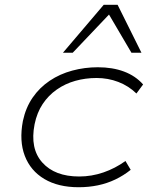

<svg xmlns="http://www.w3.org/2000/svg" viewBox="-20 -777 624 805"><path d="M310 8Q224 8 166 -26.5Q108 -61 84 -123.5Q60 -186 76 -270Q88 -326 117 -368Q146 -410 188.5 -438.5Q231 -467 283 -481Q335 -495 390 -495Q452 -495 500 -477Q548 -459 580 -423L552 -385Q519 -417 476 -433.5Q433 -450 385 -450Q338 -450 295.5 -438Q253 -426 218 -401.5Q183 -377 159 -341Q135 -305 125 -256Q105 -154 157.5 -95.5Q210 -37 312 -37Q364 -37 413.5 -54Q463 -71 506 -102L528 -65Q498 -41 463.5 -24.5Q429 -8 390.5 0Q352 8 310 8ZM244 -556 415 -757H473L573 -556H531L437 -716L285 -556Z"/></svg>

Font: Nunito Sans 10pt Expanded ExtraLight
Style: Italic
Weight: 250
Width: 7
Italic angle: -9°
Designer: Vernon Adams
Foundry: Vernon Adams
Version: Version 3.101;gftools[0.9.27]